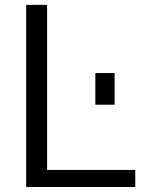

<svg xmlns="http://www.w3.org/2000/svg" viewBox="-20 -750 627 770"><path d="M85 0V-730.5H168.9V-68.4H522.5V0ZM362.3 -330.1V-457H439.5V-330.1Z"/></svg>

Font: Mgen+ 1c regular
Style: Regular
Weight: 400
Designer: [Source Han Sans]
Ryoko NISHIZUKA  (kana & ideographs); Paul D. Hunt (Latin, Greek & Cyrillic); Wenlong ZHANG  (bopomofo
Version: Version 1.059.20150602